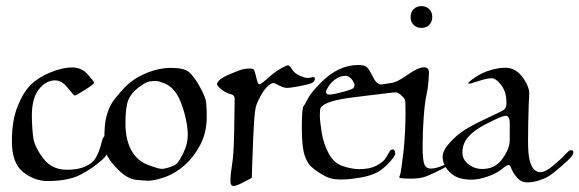

<svg xmlns="http://www.w3.org/2000/svg" viewBox="-20 -580 1883 624"><path d="M342.3 -134.3Q342.3 -87.9 312.5 -61Q282.7 -34.2 242.9 -12.9Q203.1 8.3 134.8 8.3Q91.8 8.3 55.2 -20.8Q18.6 -49.8 18.6 -121.1Q18.6 -187.5 36.9 -233.6Q55.2 -279.8 79.8 -304.2Q104.5 -328.6 143.8 -344.7Q183.1 -360.8 214.4 -360.8Q245.1 -360.8 265.1 -338.4Q285.2 -315.9 285.6 -311.3Q286.1 -306.6 256.3 -288.1Q226.6 -269.5 223.1 -269.5Q219.7 -269.5 200.4 -294.2Q181.2 -318.8 159.2 -318.8Q129.4 -318.8 106.4 -289.8Q83.5 -260.7 83.5 -204.1Q83.5 -186.5 85.2 -160.4Q86.9 -134.3 91.1 -118.9Q95.2 -103.5 111.3 -78.1Q127.4 -52.7 147.9 -40.5Q168.5 -28.3 198.7 -28.3Q234.9 -28.3 259.3 -39.8Q283.7 -51.3 294.2 -72.3Q304.7 -93.3 310.1 -117.2Q315.4 -141.1 330.6 -145.5Q338.9 -147.9 340.6 -144.5Q342.3 -141.1 342.3 -134.3Z M651.9 -200.7Q651.9 -150.9 632.3 -112.1Q612.8 -73.2 582.5 -45.4Q552.2 -17.6 517.6 -5.1Q482.9 7.3 461.4 7.3Q451.2 7.3 423.6 4.6Q396 2 368.7 -24.2Q341.3 -50.3 330.3 -70.6Q319.3 -90.8 319.3 -133.8Q319.3 -177.2 326.2 -202.6Q333 -228 343.8 -245.4Q354.5 -262.7 382.8 -293.2Q411.1 -323.7 453.6 -341.6Q496.1 -359.4 536.1 -359.4Q578.6 -359.4 594.7 -345.2Q610.8 -331.1 627.7 -301Q644.5 -271 648.2 -255.9Q651.9 -240.7 651.9 -200.7ZM590.3 -142.1Q590.3 -171.4 579.6 -211.4Q568.8 -251.5 554.2 -274.7Q539.6 -297.9 517.8 -307.4Q496.1 -316.9 486.3 -316.9Q476.6 -316.9 464.8 -314.9Q453.1 -313 429.7 -295.2Q406.2 -277.3 397 -254.9Q387.7 -232.4 387.7 -179.7Q387.7 -127 406.5 -92.3Q425.3 -57.6 460.2 -44.4Q495.1 -31.2 505.4 -31.2Q515.1 -31.2 531 -36.4Q546.9 -41.5 554.7 -48.6Q562.5 -55.7 576.4 -84.2Q590.3 -112.8 590.3 -142.1Z M1003.4 -324.2Q1003.4 -314.5 992.2 -309.8Q981 -305.2 952.6 -299.8Q924.3 -294.4 913.1 -294.4Q901.9 -294.4 887.2 -302.2Q872.6 -310.1 868.7 -310.1Q861.8 -310.1 851.1 -300.5Q840.3 -291 829.6 -272.7Q818.8 -254.4 813.5 -239.5Q808.1 -224.6 805.4 -178.7Q802.7 -132.8 799.8 -48.8L798.3 -2L768.6 13.7Q747.6 24.4 739.3 24.4Q729 24.4 729 9.3Q729 -5.9 730.2 -15.9Q731.4 -25.9 736.1 -58.8Q740.7 -91.8 741.7 -194.3L742.7 -258.3Q742.7 -271.5 729.5 -274.2Q716.3 -276.9 700.7 -288.6Q685.1 -300.3 685.1 -307.6Q685.1 -310.1 691.9 -318.4Q698.7 -326.7 728.5 -339.6Q758.3 -352.5 769.8 -355Q781.2 -357.4 791.3 -357.4Q801.3 -357.4 803.7 -355Q807.6 -352.1 812.7 -328.9Q817.9 -305.7 822.8 -305.7Q827.6 -305.7 851.3 -326.7Q875 -347.7 893.3 -357.7Q911.6 -367.7 915 -367.7Q921.9 -367.7 928.7 -355.2Q935.5 -342.8 952.9 -334.7Q970.2 -326.7 978 -326.7Q985.8 -326.7 994.6 -328.9Q1003.4 -331.1 1003.4 -324.2Z M1446.3 -50.3Q1446.3 -45.9 1409.2 -27.1Q1372.1 -8.3 1356 -3.9Q1339.8 0.5 1314.5 0.5Q1289.1 0.5 1282.2 -1.2Q1275.4 -2.9 1278.3 -6.8Q1281.2 -10.7 1284.7 -35.2Q1288.1 -59.6 1291 -84.5Q1293.9 -109.4 1295.9 -143.1Q1297.9 -176.8 1297.9 -211.2Q1297.9 -245.6 1296.9 -252.4Q1295.9 -259.3 1284.9 -269.5Q1273.9 -279.8 1267.6 -279.8Q1256.8 -279.8 1240.2 -277.3Q1219.7 -274.9 1131.8 -264.2Q1037.1 -252.9 1022.5 -230Q1019.5 -225.6 1019.5 -206.1Q1019.5 -186.5 1025.4 -149.9Q1031.2 -113.3 1048.1 -81.5Q1064.9 -49.8 1094.5 -40Q1124 -30.3 1147.5 -30.3Q1183.6 -30.3 1204.1 -42Q1224.6 -53.7 1231 -62.5Q1237.3 -71.3 1243.2 -82.8Q1249 -94.2 1254.9 -94.5Q1260.7 -94.7 1262.7 -89.6Q1264.6 -84.5 1264.6 -81.1Q1264.6 -74.2 1248.8 -55.7Q1232.9 -37.1 1212.4 -23.7Q1191.9 -10.3 1154.3 -3.4Q1116.7 3.4 1090.8 3.4Q1068.8 3.4 1054.2 -0.5Q1039.6 -4.4 1017.3 -18.8Q995.1 -33.2 986.3 -43.9Q976.1 -56.6 969.7 -76.2Q960.9 -104 960.9 -165.5Q960.9 -227.1 966.3 -234.4Q971.7 -241.7 981 -260.3Q990.2 -278.8 1024.4 -313Q1080.1 -368.7 1144 -368.7Q1159.7 -368.7 1168.7 -364.3Q1177.7 -359.9 1191.4 -331.3Q1205.1 -302.7 1221.9 -305.7Q1238.8 -308.6 1255.1 -311Q1271.5 -313.5 1305.2 -337.4Q1338.9 -361.3 1358.4 -361.3Q1375 -361.3 1374 -341.3Q1372.1 -297.4 1366.2 -272Q1360.4 -246.6 1356.9 -197.5Q1353.5 -148.4 1353.5 -104.7Q1353.5 -61 1358.9 -46.6Q1364.3 -32.2 1380.4 -32.2Q1396.5 -32.2 1421.4 -42.7Q1446.3 -53.2 1446.3 -50.3ZM1039.6 -281.7Q1039.6 -272.9 1051 -272.7Q1062.5 -272.5 1094.5 -281.2Q1126.5 -290 1129.4 -294.7Q1132.3 -299.3 1132.3 -304Q1132.3 -308.6 1126.5 -317.9Q1116.2 -333.5 1102.1 -333.5Q1087.9 -333.5 1073.2 -324.5Q1058.6 -315.4 1049.1 -301.3Q1039.6 -287.1 1039.6 -281.7ZM1314.5 -524.4Q1314.5 -540.5 1324.2 -550.3Q1334 -560.1 1349.6 -560.1Q1365.2 -560.1 1375 -550.3Q1384.8 -540.5 1384.8 -524.7Q1384.8 -508.8 1375 -499Q1365.2 -489.3 1349.6 -489.3Q1334 -489.3 1324.2 -499Q1314.5 -508.8 1314.5 -524.4Z M1622.1 -359.9Q1656.2 -359.9 1679 -328.1Q1701.7 -296.4 1700 -273.4Q1698.2 -250.5 1696.8 -182.9Q1695.3 -115.2 1697.3 -86.4Q1699.2 -57.6 1708.7 -39.1Q1718.3 -20.5 1737.8 -20.5Q1752 -20.5 1776.9 -41Q1801.8 -61.5 1815.7 -76.7Q1829.6 -91.8 1834.5 -91.8Q1843.3 -91.8 1843.3 -85.9Q1843.3 -78.6 1836.7 -70.3Q1830.1 -62 1803.7 -39.1Q1777.3 -16.1 1764.4 -8.1Q1751.5 0 1732.2 6.3Q1712.9 12.7 1693.4 12.7Q1673.8 12.7 1660.4 -2.9Q1647 -18.6 1642.3 -31.2Q1637.7 -43.9 1632.8 -43.9Q1627.4 -43.9 1610.8 -30.3Q1594.2 -16.6 1564.9 -6.3Q1535.6 3.9 1512.7 3.9Q1486.8 3.9 1467.5 -3.4Q1448.2 -10.7 1433.3 -29.8Q1418.5 -48.8 1418.5 -70.3Q1418.5 -90.3 1440.7 -115.2Q1462.9 -140.1 1489 -157Q1515.1 -173.8 1561.5 -195.3Q1607.9 -216.8 1616.9 -222.7Q1626 -228.5 1626 -244.1Q1626 -266.6 1620.6 -282Q1615.2 -297.4 1602.1 -311.5Q1588.9 -325.7 1578.6 -325.7Q1565.9 -325.7 1548.8 -320.8Q1531.7 -315.9 1516.8 -310.8Q1502 -305.7 1502 -309.6Q1502 -313.5 1524.2 -328.6Q1546.4 -343.8 1573.2 -351.8Q1600.1 -359.9 1622.1 -359.9ZM1546.4 -30.8Q1566.4 -30.8 1581.8 -37.6Q1597.2 -44.4 1608.9 -58.8Q1620.6 -73.2 1628.7 -90.8Q1636.7 -108.4 1636.7 -126V-179.7Q1636.7 -196.8 1629.4 -202.1Q1624.5 -206.1 1609.4 -200.2Q1591.8 -193.8 1555.2 -174.6Q1518.6 -155.3 1500.7 -133.8Q1482.9 -112.3 1482.9 -85Q1482.9 -61 1502.7 -45.9Q1522.5 -30.8 1546.4 -30.8Z"/></svg>

Font: Eadui
Style: Medium
Weight: 500
Designer: Peter S. Baker
Version: Version 1.1